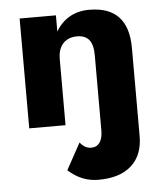

<svg xmlns="http://www.w3.org/2000/svg" viewBox="-52 -516 678 801"><g transform="rotate(-5 287.5 -116.0)"><path d="M329 239Q418 239 466.5 195.5Q515 152 515 72V-296Q515 -384 474 -427.5Q433 -471 351 -471Q304 -471 268.5 -450.5Q233 -430 211 -392V-460H59V0H211V-277Q211 -305 220.5 -324.5Q230 -344 248 -354.5Q266 -365 291 -365Q325 -365 341.5 -344.5Q358 -324 358 -280V34Q358 68 345.5 85.5Q333 103 310 103Q283 103 263 77L202 188Q231 214 262 226.5Q293 239 329 239Z"/></g></svg>

Font: Glinicke Jost Bold
Style: Bold
Weight: 700
Version: Version 3.710